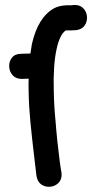

<svg xmlns="http://www.w3.org/2000/svg" viewBox="-20 -743 366 764"><path d="M125 -44Q129 -19 145 -8.5Q161 2 180.5 0Q200 -2 213.5 -16Q227 -30 225 -54Q222 -69 217.5 -102.5Q213 -136 208.5 -178.5Q204 -221 201 -261Q195 -322 194 -380Q191 -483 205 -547Q218 -607 242 -622H262Q274 -622 283 -623Q307 -626 317.5 -642.5Q328 -659 326 -678.5Q324 -698 310 -711.5Q296 -725 271 -723Q268 -722 262 -722H246Q216 -721 195 -710Q131 -674 107 -568Q104 -550 101 -530L65 -529Q40 -529 28 -514Q16 -499 16.5 -479Q17 -459 30 -444Q43 -429 67 -429L94 -430Q93 -405 94 -377Q95 -319 101 -257Q107 -195 116 -120Q125 -45 125 -44Z"/></svg>

Font: Balsamiq Sans
Style: Regular
Weight: 400
Designer: Michael Angeles
Foundry: Balsamiq SRL
Version: Version 1.020; ttfautohint (v1.8.4.7-5d5b);gftools[0.9.26]